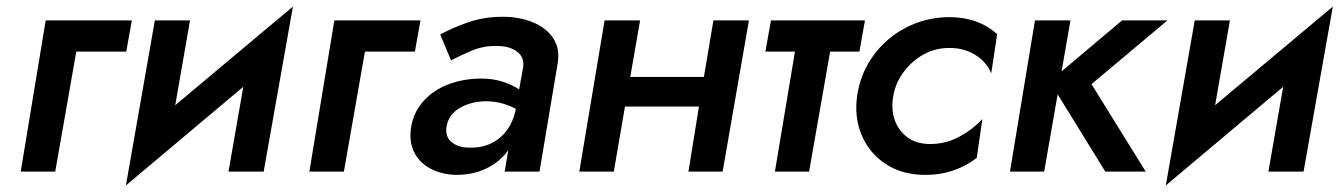

<svg xmlns="http://www.w3.org/2000/svg" viewBox="-20 -522 4081 584"><path d="M119 -460H381L364 -365H212L148 0H43Z M558 -460 513 -202 871 -502 782 0H675L720 -258L363 42L451 -460Z M997 -460H1259L1242 -365H1090L1026 0H921Z M1352 -338 1319 -417Q1357 -438 1405 -454.5Q1453 -471 1510 -471Q1559 -471 1600 -454.5Q1641 -438 1662.5 -406Q1684 -374 1676 -328L1621 0H1515L1526 -65Q1501 -30 1460 -10Q1419 10 1368 10Q1325 9 1291.5 -8Q1258 -25 1241 -56.5Q1224 -88 1230 -132Q1237 -180 1267.5 -214Q1298 -248 1344 -265.5Q1390 -283 1444 -283Q1480 -283 1509 -273.5Q1538 -264 1559 -250L1571 -316Q1576 -346 1554.5 -363.5Q1533 -381 1497 -382Q1453 -384 1415 -368Q1377 -352 1352 -338ZM1338 -136Q1334 -105 1354.5 -89Q1375 -73 1406 -73Q1459 -71 1496 -99.5Q1533 -128 1546 -178L1549 -191Q1528 -202 1505.5 -208Q1483 -214 1456 -214Q1411 -213 1377.5 -193Q1344 -173 1338 -136Z M1819 -460H1927L1897 -288H2121L2150 -460H2258L2178 0H2074L2106 -198H1881L1847 0H1742Z M2325 -460H2611L2594 -365H2505L2441 0H2337L2398 -365H2308Z M2697 -230Q2690 -191 2701 -158.5Q2712 -126 2738.5 -105.5Q2765 -85 2805 -84Q2855 -83 2897.5 -106Q2940 -129 2968 -160L2951 -42Q2921 -18 2881 -4Q2841 10 2795 10Q2725 10 2675 -22.5Q2625 -55 2601.5 -109.5Q2578 -164 2587 -230Q2597 -299 2636.5 -353Q2676 -407 2735.5 -438Q2795 -469 2866 -470Q2956 -470 3013 -418L2995 -299Q2980 -335 2945 -356Q2910 -377 2866 -376Q2824 -376 2788.5 -356Q2753 -336 2728.5 -303Q2704 -270 2697 -230Z M3128 -460H3236L3209 -305L3393 -460H3531L3300 -266L3465 0H3342L3197 -235L3156 0H3052Z M3721 -460 3676 -202 4034 -502 3945 0H3838L3883 -258L3526 42L3614 -460Z"/></svg>

Font: Jost* Medium
Style: Italic
Weight: 500
Italic angle: -10°
Version: Version 3.7